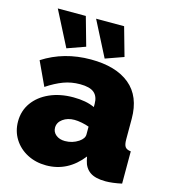

<svg xmlns="http://www.w3.org/2000/svg" viewBox="-110 -820 819 920"><g transform="rotate(15 299.5 -360.5)"><path d="M19 -159Q19 -212 48 -252.5Q77 -293 128.5 -316Q180 -339 246 -339Q310 -339 352 -319V-335Q352 -372 330.5 -390Q309 -408 261 -408Q217 -408 178.5 -393.5Q140 -379 98 -351L43 -469Q147 -536 280 -536Q405 -536 473.5 -479.5Q542 -423 542 -312V-210Q542 -183 550 -172.5Q558 -162 578 -160V0Q555 5 534.5 7.5Q514 10 498 10Q447 10 420.5 -8.5Q394 -27 386 -63L382 -82Q310 10 203 10Q151 10 109 -12Q67 -34 43 -72.5Q19 -111 19 -159ZM327 -146Q352 -163 352 -183V-222Q336 -228 315.5 -232Q295 -236 279 -236Q245 -236 221.5 -219Q198 -202 198 -176Q198 -154 215.5 -140Q233 -126 260 -126Q297 -126 327 -146ZM253 -731H392L432 -589L342 -557ZM63 -731H202L242 -589L152 -557Z"/></g></svg>

Font: Raleway Black
Style: Regular
Weight: 900
Designer: Matt McInerney, Pablo Impallari, Rodrigo Fuenzalida
Foundry: Matt McInerney, Pablo Impallari, Rodrigo Fuenzalida
Version: Version 4.026